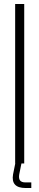

<svg xmlns="http://www.w3.org/2000/svg" viewBox="-20 -820 198 963"><path d="M56 0V-800H101.5V0ZM137 123H108.5Q71 123 55.2 105.8Q39.5 88.5 45.5 54.5L56.5 0H87.5L76.5 54.5Q73 75 80.5 85Q88 95 108.5 95H137Z"/></svg>

Font: Big Shoulders Display Thin Light
Style: Regular
Weight: 300
Version: Version 2.002